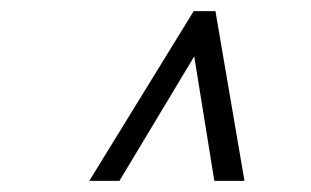

<svg xmlns="http://www.w3.org/2000/svg" viewBox="-20 -670 558 344"><path d="M328 -569 364 -346H418L366 -650H327L140 -346H194Z"/></svg>

Font: Libertinus Serif
Style: Bold Italic
Weight: 700
Italic angle: -12°
Designer: Philipp H. Poll, Khaled Hosny
Foundry: Caleb Maclennan
Version: Version 7.050;RELEASE